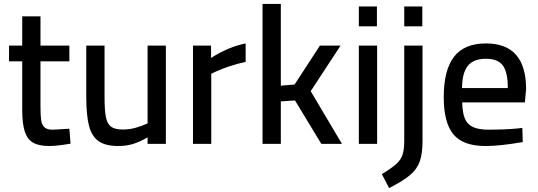

<svg xmlns="http://www.w3.org/2000/svg" viewBox="-20 -732 2739 977"><path d="M93 -174V-420H26V-500H93V-649H186V-500H333V-420H186V-191Q186 -144 189.5 -120.5Q193 -97 206 -84.5Q219 -72 248 -72L333 -77L339 -1Q269 11 231 11Q178 11 148.5 -6Q119 -23 106 -63Q93 -103 93 -174Z M419 -239V-500H512V-239Q512 -170 519 -135.5Q526 -101 545.5 -87Q565 -73 605 -73Q638 -73 667.5 -81Q697 -89 731 -104V-500H824V0H731V-33Q689 -9 655.5 1Q622 11 582 11Q517 11 482 -13.5Q447 -38 433 -91.5Q419 -145 419 -239Z M962 -500H1054V-437Q1143 -494 1230 -511V-417Q1191 -409 1149 -395Q1107 -381 1079 -368L1055 -357V0H962Z M1316 -712H1409V-296L1479 -302L1608 -500H1713L1561 -268L1720 0H1615L1481 -221L1409 -216V0H1316Z M1806 0ZM1806 -500H1899V0H1806ZM1806 -699H1898V-598H1806Z M1967 0ZM1923 154Q1974 123 1997 102Q2020 81 2028.5 55Q2037 29 2037 -16V-500H2130V-15Q2130 50 2116 89.5Q2102 129 2066.5 159Q2031 189 1960 225ZM2037 -699H2129V-598H2037Z M2238 -237Q2238 -376 2290.5 -443.5Q2343 -511 2453 -511Q2657 -511 2657 -279L2651 -211H2332Q2333 -157 2346 -127.5Q2359 -98 2388 -85Q2417 -72 2470 -72Q2501 -72 2540 -73.5Q2579 -75 2610 -78L2638 -81L2640 -9Q2523 11 2451 11Q2336 11 2287 -48.5Q2238 -108 2238 -237ZM2564 -284Q2564 -365 2538.5 -399Q2513 -433 2453 -433Q2390 -433 2361 -397.5Q2332 -362 2331 -284Z"/></svg>

Font: Cairo SemiBold
Style: Regular
Weight: 600
Designer: Mohamed Gaber, the designers of Titillium
Foundry: Kief Type Foundry
Version: Version 2.009; ttfautohint (v1.5.33-1714) -l 8 -r 50 -G 200 